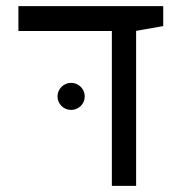

<svg xmlns="http://www.w3.org/2000/svg" viewBox="-20 -606 626 626"><path d="M344.7 0H423.8V-505.4L512.2 -521V-585.9H40V-504.9H344.7ZM211.9 -247.6C236.3 -247.6 256.3 -267.1 256.3 -291.5C256.3 -315.9 236.3 -335.9 211.9 -335.9C187.5 -335.9 167.5 -315.9 167.5 -291.5C167.5 -267.1 187.5 -247.6 211.9 -247.6Z"/></svg>

Font: Cascadia Code SemiLight
Style: Regular
Weight: 350
Monospace: yes
Designer: Aaron Bell
Foundry: Saja Typeworks
Version: Version 2404.023